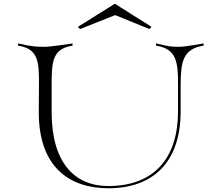

<svg xmlns="http://www.w3.org/2000/svg" viewBox="-20 -998 1189 1030"><path d="M409 -842 598 -917 782 -842 793 -854 596 -978 398 -854ZM562 12C796 12 949 -123 949 -400V-536C949 -667 961 -736 1072 -753V-765C1069 -765 977 -747 940 -747C898 -747 896 -747 817 -765V-753C928 -736 936 -666 935 -535V-400C935 -157 813 0 561 0C379 0 257 -127 257 -396V-532C257 -663 258 -736 369 -753V-765C366 -765 257 -747 220 -747C178 -747 156 -747 77 -765V-753C188 -736 190 -665 189 -534L188 -395C188 -103 351 12 562 12Z"/></svg>

Font: Cantique Normal
Style: Regular
Weight: 400
Designer: Sébastien Hayez
Foundry: Sébastien Hayez & Ariel Martín Pérez
Version: Version 1.000;hotconv 1.0.109;makeotfexe 2.5.65596